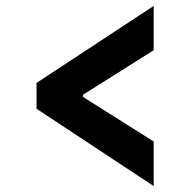

<svg xmlns="http://www.w3.org/2000/svg" viewBox="-20 -624 640 646"><path d="M103 -258V-345L497 -604V-455L259 -305V-298L497 -148V2Z"/></svg>

Font: IBM Plex Sans Devanagari
Style: Bold
Weight: 700
Designer: Mike Abbink, Paul van der Laan, Pieter van Rosmalen, Erin McLaughlin
Foundry: Bold Monday
Version: Version 1.1